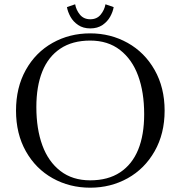

<svg xmlns="http://www.w3.org/2000/svg" viewBox="-20 -863 839 892"><path d="M54.4 -349Q54.4 -456.6 99.9 -538.1Q145.5 -619.6 224.2 -663.8Q302.9 -708 399.1 -708Q493.9 -708 573 -663.8Q652.1 -619.6 698.4 -537.9Q744.8 -456.1 744.8 -349Q744.8 -241.9 698.4 -160.4Q652.1 -78.9 573.2 -34.9Q494.2 9 399.1 9Q303.4 9 224.7 -34.9Q146 -78.9 100.2 -160.1Q54.4 -241.4 54.4 -349ZM649.8 -332.6Q649.8 -434.6 621.8 -510.9Q593.9 -587.1 537.6 -630.8Q481.4 -674.5 399.1 -674.5Q316.2 -674.5 260.2 -637Q204.1 -599.5 176.5 -530.7Q148.9 -461.9 148.9 -365.4Q148.9 -263.9 176.8 -187.8Q204.6 -111.8 260.8 -68.5Q316.9 -25.2 399.1 -25.2Q482 -25.2 538 -62.3Q594 -99.4 621.9 -167.6Q649.8 -235.8 649.8 -332.6ZM399.5 -731Q366.4 -731 343.2 -746.7Q320 -762.4 307.4 -785.2Q294.8 -808.1 291 -830L329.1 -843.1Q333.9 -816.2 351.4 -794.9Q369 -773.5 399.5 -773.5Q430 -773.5 447.6 -794.9Q465.1 -816.2 470 -843.1L508.1 -830Q504.4 -808 491.7 -785.2Q479 -762.4 455.9 -746.7Q432.8 -731 399.5 -731Z"/></svg>

Font: Didactic
Style: Regular
Weight: 400
Designer: Tyler Finck
Foundry: Etcetera Type Co
Version: Version 3.007;FEAKit 1.0